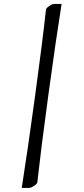

<svg xmlns="http://www.w3.org/2000/svg" viewBox="-20 -737 422 962"><path d="M167 176.3Q167 182.6 151.6 193.6Q136.2 204.6 124 204.6H88.9Q118.2 20 155.5 -254.4Q192.9 -528.8 210.4 -689Q210.4 -695.3 225.8 -706.3Q241.2 -717.3 253.4 -717.3H288.6Q259.3 -532.7 221.9 -258.3Q184.6 16.1 167 176.3Z"/></svg>

Font: Emblema One
Style: Regular
Weight: 400
Designer: Riccardo De Franceschi
Foundry: Riccardo De Franceschi
Version: Version 1.003